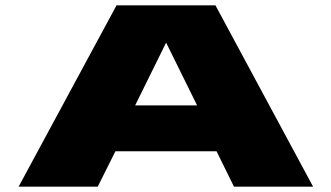

<svg xmlns="http://www.w3.org/2000/svg" viewBox="-20 -696 1235 716"><path d="M49.5 0H344.5L410.5 -132H787.5L852.5 0H1147.5L783.5 -676H414.5ZM484 -303 599 -536H600L715 -303Z"/></svg>

Font: Anybody ExtraExpanded Black
Style: Regular
Weight: 900
Width: 8
Version: Version 1.113;gftools[0.9.25]